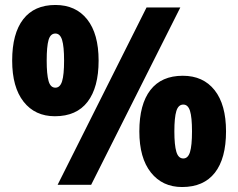

<svg xmlns="http://www.w3.org/2000/svg" viewBox="-20 -744 958 773"><path d="M201 -276Q121 -276 75 -334.5Q29 -393 29 -500Q29 -609 73.5 -666.5Q118 -724 203 -724Q285 -724 331 -666Q377 -608 377 -500Q377 -392 332.5 -334Q288 -276 201 -276ZM212 0 570 -714H706L347 0ZM203 -391Q222 -391 230 -417Q238 -443 238 -500Q238 -557 230 -583Q222 -609 203 -609Q183 -609 175.5 -583Q168 -557 168 -500Q168 -445 175.5 -418Q183 -391 203 -391ZM713 9Q634 9 587.5 -49.5Q541 -108 541 -215Q541 -324 585.5 -381.5Q630 -439 716 -439Q798 -439 844 -381Q890 -323 890 -215Q890 -106 845 -48.5Q800 9 713 9ZM718 -106Q737 -106 745 -132Q753 -158 753 -215Q753 -272 745 -297.5Q737 -323 718 -323Q698 -323 690 -297Q682 -271 682 -215Q682 -160 690 -133Q698 -106 718 -106Z"/></svg>

Font: Noto Sans Tamil SemiCondensed Black
Style: Regular
Weight: 900
Width: 4
Designer: Jelle Bosma - Monotype Design Team
Foundry: Monotype Imaging Inc.
Version: Version 2.004; ttfautohint (v1.8.4.7-5d5b)